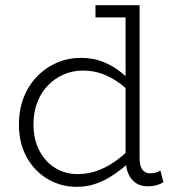

<svg xmlns="http://www.w3.org/2000/svg" viewBox="-20 -706 684 740"><path d="M275 14Q215 14 164.5 -15.5Q114 -45 83.5 -99Q53 -153 53 -226Q53 -285 72 -332Q91 -379 124.5 -413Q158 -447 201 -465Q244 -483 292 -483Q339 -483 376.5 -468Q414 -453 445 -428.5Q476 -404 501 -376V-331Q475 -359 444.5 -382.5Q414 -406 378 -420Q342 -434 299 -434Q260 -434 225.5 -419Q191 -404 164.5 -376.5Q138 -349 123.5 -311Q109 -273 109 -227Q109 -168 132.5 -124Q156 -80 195.5 -57Q235 -34 283 -35Q327 -36 364.5 -51.5Q402 -67 434.5 -92Q467 -117 494 -145V-96Q476 -77 452.5 -58Q429 -39 402 -22.5Q375 -6 343.5 4Q312 14 275 14ZM550 12Q509 12 486.5 -16.5Q464 -45 464 -98V-686H518V-100Q518 -66 529 -52Q540 -38 558 -38Q571 -38 581.5 -41Q592 -44 598 -49L610 -4Q600 3 584 7.5Q568 12 550 12ZM348 -639V-686H515V-639Z"/></svg>

Font: BioRhyme ExtraBold Light
Style: Regular
Weight: 300
Version: Version 1.600;gftools[0.9.33]